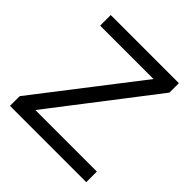

<svg xmlns="http://www.w3.org/2000/svg" viewBox="-182 -832 975 975"><g transform="rotate(45 305.5 -344.0)"><path d="M579.6 -76.2V0H31.7V-69.8L450.7 -611.8H67.4V-688H556.6V-620.1L137.7 -76.2Z"/></g></svg>

Font: Arimo
Style: Regular
Weight: 400
Designer: Steve Matteson
Foundry: Monotype Imaging Inc.
Version: Version 1.33